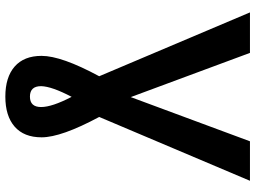

<svg xmlns="http://www.w3.org/2000/svg" viewBox="-144 -628 1002 755"><g transform="rotate(90 357.5 -251.0)"><path d="M200.2 86.9Q200.2 8.8 280.3 -139.6L29.3 -732.4H188.5L362.3 -263.7L536.1 -732.4H691.4L440.4 -139.6Q520.5 9.8 520.5 86.9Q520.5 156.2 478.5 192.9Q436.5 229.5 360.4 229.5Q284.2 229.5 242.2 192.9Q200.2 156.2 200.2 86.9ZM361.3 -31.2Q320.3 46.9 319.3 88.9Q319.3 132.8 360.4 132.8Q401.4 132.8 401.4 88.9Q401.4 45.9 361.3 -31.2Z"/></g></svg>

Font: Nasu
Style: Bold
Weight: 700
Designer: Ryoko NISHIZUKA (kana &amp; ideographs); Paul D. Hunt (Latin, Greek &amp; Cyrillic); Wenlong ZHANG (bopomofo); Sandoll C
Version: Version 2014.1215